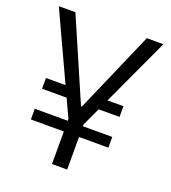

<svg xmlns="http://www.w3.org/2000/svg" viewBox="-129 -796 793 892"><g transform="rotate(20 267.5 -350.0)"><path d="M67 -214H450V-161H67ZM67 -366H195V-313H67ZM322 -366H450V-313H322ZM9 -700H91L265 -298H269L444 -700H526L305 -223H230ZM230 -267H305V0H230Z"/></g></svg>

Font: Pathway Extreme 8pt Thin Light
Style: Regular
Weight: 300
Version: Version 1.001;gftools[0.9.26]